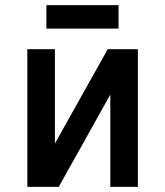

<svg xmlns="http://www.w3.org/2000/svg" viewBox="-20 -725 640 745"><path d="M86 0V-534H193V-168L398 -534H515V0H408V-358L208 0ZM160 -614V-705H440V-614Z"/></svg>

Font: Geist Mono SemiBold
Style: Regular
Weight: 600
Monospace: yes
Designer: Basement.studio, Andrés Briganti, Mateo Zaragoza
Foundry: Basement.studio, Vercel, Andrés Briganti, Guido Ferreyra, Mateo Zaragoza
Version: Version 1.500; ttfautohint (v1.8.4.7-5d5b)